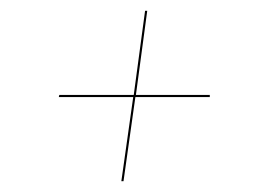

<svg xmlns="http://www.w3.org/2000/svg" viewBox="-20 -509 479 356"><path d="M232 -333H369V-329H231L209 -173H205L227 -329H89L90 -333H228L249 -489H253Z"/></svg>

Font: Fira Sans Condensed Four
Style: Italic
Weight: 100
Width: 3
Italic angle: -8°
Designer: bBox Type GmbH & Carrois Corporate GbR & Edenspiekermann AG
Foundry: bBox Type GmbH & Carrois Corporate GbR & Edenspiekermann AG
Version: Version 4.301